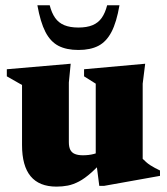

<svg xmlns="http://www.w3.org/2000/svg" viewBox="-20 -697 635 732"><path d="M242.5 -155Q242.5 -136.5 248.2 -125.5Q254 -114.5 266 -109.8Q278 -105 296 -105Q318.5 -105 337 -109.8Q355.5 -114.5 370.5 -124L388.5 -100.5Q354.5 -62.5 328.8 -39.5Q303 -16.5 281 -5Q259 6.5 238.5 10.5Q218 14.5 195.5 14.5Q129.5 14.5 96.8 -25Q64 -64.5 64 -144V-373L6 -406V-433L249.5 -454L242.5 -382.5ZM358.5 11.5 345 -94V-378L300.5 -406V-433L533.5 -454L524 -378V-91.5Q530.5 -85 537.5 -78.8Q544.5 -72.5 552.8 -67.2Q561 -62 570.2 -57Q579.5 -52 590 -47V-26.5L377.5 11.5ZM279 -592Q311 -592 332.8 -601Q354.5 -610 367.8 -628.8Q381 -647.5 388.5 -677H435.5Q424.5 -612.5 405 -575.2Q385.5 -538 355 -522.2Q324.5 -506.5 279 -506.5Q233.5 -506.5 203 -522.2Q172.5 -538 153.2 -575.2Q134 -612.5 122.5 -677H169.5Q177 -647.5 190.2 -628.8Q203.5 -610 225.2 -601Q247 -592 279 -592Z"/></svg>

Font: Newsreader 24pt ExtraBold
Style: Regular
Weight: 800
Designer: Hugues Gentile
Foundry: Production Type
Version: Version 1.003